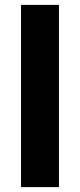

<svg xmlns="http://www.w3.org/2000/svg" viewBox="-20 -765 327 785"><path d="M66 -745H221V0H66Z"/></svg>

Font: Evergrow Sans 
Style: ExtraBold
Weight: 800
Foundry: 10Web
Version: Version 1.000